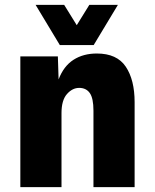

<svg xmlns="http://www.w3.org/2000/svg" viewBox="-20 -773 640 793"><path d="M64 0V-540H219L222 -445Q243 -500 283.5 -526Q324 -552 380 -552Q463 -552 499.5 -497.5Q536 -443 536 -351V0H366V-316Q366 -367 351 -388.5Q336 -410 307 -410Q279 -410 256.5 -384.5Q234 -359 234 -306V0ZM127 -753H245L297 -669L349 -753H467L367 -587H227Z"/></svg>

Font: Geist Mono UltraBlack
Style: Regular
Weight: 900
Monospace: yes
Designer: Basement.studio, Andrés Briganti, Mateo Zaragoza
Foundry: Basement.studio, Vercel, Andrés Briganti, Guido Ferreyra, Mateo Zaragoza
Version: Version 1.400; ttfautohint (v1.8.4.7-5d5b)